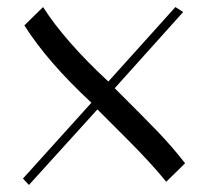

<svg xmlns="http://www.w3.org/2000/svg" viewBox="-20 -521 591 544"><path d="M102 -501Q164 -404 287 -290L477 -501L499 -487L305 -271Q347 -229 375.5 -200.5Q404 -172 427 -148Q469 -104 504 -59V-58L451 -6Q409 -58 340 -127L256 -211L62 3L45 -15L239 -230Q115 -345 49 -449Z"/></svg>

Font: Felipa
Style: Regular
Weight: 400
Designer: Javier Alcaraz
Foundry: Fontstage
Version: Version 1.001